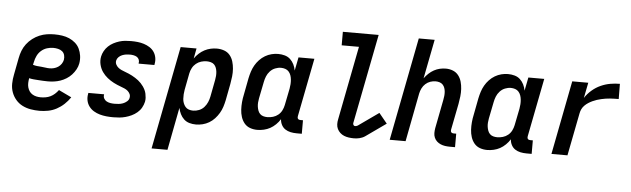

<svg xmlns="http://www.w3.org/2000/svg" viewBox="-55 -952 4509 1373"><g transform="rotate(5 2200.0 -265.0)"><path d="M244 12Q211 12 179.5 6.5Q148 1 120.5 -13Q93 -27 73 -50.5Q53 -74 42.5 -103Q32 -132 32.5 -165Q33 -198 40 -231L63 -351Q68 -378 78 -404Q88 -430 105.5 -453Q123 -476 146.5 -494Q170 -512 196.5 -523Q223 -534 249.5 -538Q276 -542 303 -542Q331 -542 358.5 -538Q386 -534 410 -523.5Q434 -513 453.5 -496Q473 -479 484 -456Q495 -433 499 -406Q503 -379 498 -350Q494 -328 482.5 -307Q471 -286 454.5 -268Q438 -250 417 -237Q396 -224 374 -216.5Q352 -209 329.5 -206Q307 -203 285 -203Q268 -203 251.5 -204Q235 -205 217.5 -206Q200 -207 183.5 -208.5Q167 -210 150 -214V-213Q147 -196 146.5 -179.5Q146 -163 150 -148Q154 -133 162.5 -120.5Q171 -108 184 -100Q197 -92 212.5 -88.5Q228 -85 244 -85Q261 -85 279 -88Q297 -91 313.5 -99Q330 -107 344 -119.5Q358 -132 370 -148L462 -104Q444 -77 419.5 -54Q395 -31 366 -15.5Q337 0 305.5 6Q274 12 244 12ZM290 -297Q305 -297 320.5 -301Q336 -305 350 -314Q364 -323 373.5 -337Q383 -351 386 -366Q389 -384 384.5 -400.5Q380 -417 367.5 -427Q355 -437 338 -441Q321 -445 303 -445Q281 -445 258.5 -438Q236 -431 217.5 -415Q199 -399 188.5 -377Q178 -355 174 -333L169 -312Q184 -307 199 -305.5Q214 -304 229.5 -303Q245 -302 259.5 -299.5Q274 -297 290 -297Z M773 12Q748 12 723.5 9.5Q699 7 676 0.5Q653 -6 633 -18Q613 -30 599 -48.5Q585 -67 580 -90.5Q575 -114 580 -139L581 -146H694V-143Q691 -128 698 -115.5Q705 -103 717 -96.5Q729 -90 743.5 -87.5Q758 -85 773 -85Q788 -85 803.5 -86.5Q819 -88 834 -93.5Q849 -99 862.5 -110.5Q876 -122 878 -137Q881 -152 875 -164.5Q869 -177 858.5 -186Q848 -195 835 -200.5Q822 -206 808.5 -211Q795 -216 782 -221.5Q769 -227 756.5 -233.5Q744 -240 732.5 -247.5Q721 -255 710.5 -263.5Q700 -272 690.5 -282Q681 -292 673 -303.5Q665 -315 659.5 -327.5Q654 -340 650.5 -354Q647 -368 646.5 -382.5Q646 -397 649 -413Q653 -433 664 -453Q675 -473 691.5 -488.5Q708 -504 728 -514.5Q748 -525 769 -531.5Q790 -538 811 -540Q832 -542 853 -542Q877 -542 900.5 -539.5Q924 -537 946 -530Q968 -523 987 -511Q1006 -499 1018.5 -481Q1031 -463 1035.5 -440Q1040 -417 1035 -393L1034 -386H921V-389Q924 -403 919 -415Q914 -427 903.5 -433.5Q893 -440 879.5 -442.5Q866 -445 853 -445Q839 -445 825.5 -443Q812 -441 798 -435.5Q784 -430 773 -419Q762 -408 759 -394Q756 -379 762.5 -366Q769 -353 780 -344Q791 -335 803.5 -329.5Q816 -324 829.5 -319Q843 -314 856 -308.5Q869 -303 881 -296.5Q893 -290 905 -282.5Q917 -275 927.5 -266.5Q938 -258 947.5 -248Q957 -238 965 -226.5Q973 -215 979 -202.5Q985 -190 988 -176Q991 -162 992 -147.5Q993 -133 990 -118Q985 -96 973.5 -75.5Q962 -55 943.5 -39.5Q925 -24 904 -14Q883 -4 861 2Q839 8 817 10Q795 12 773 12Z M1066 210 1210 -530H1324L1310 -457Q1324 -477 1342 -493.5Q1360 -510 1381 -521Q1402 -532 1424.5 -537Q1447 -542 1469 -542Q1497 -542 1522 -533Q1547 -524 1563 -504.5Q1579 -485 1586.5 -460Q1594 -435 1596 -408Q1598 -381 1595 -353.5Q1592 -326 1587 -299L1564 -179Q1559 -155 1551.5 -131.5Q1544 -108 1531 -86Q1518 -64 1500.5 -45Q1483 -26 1461 -13Q1439 0 1414.5 6Q1390 12 1367 12Q1342 12 1319.5 5.5Q1297 -1 1280.5 -16.5Q1264 -32 1254 -52.5Q1244 -73 1239 -96L1180 210ZM1338 -85Q1359 -85 1380.5 -93.5Q1402 -102 1417 -119Q1432 -136 1440.5 -156Q1449 -176 1453 -197L1476 -317Q1479 -332 1480 -347Q1481 -362 1479.5 -376.5Q1478 -391 1473 -404.5Q1468 -418 1458.5 -427.5Q1449 -437 1434.5 -441Q1420 -445 1405 -445Q1385 -445 1365 -439Q1345 -433 1328.5 -419.5Q1312 -406 1302 -387Q1292 -368 1288 -348L1265 -228Q1262 -212 1261 -195.5Q1260 -179 1261 -163Q1262 -147 1267.5 -132.5Q1273 -118 1282.5 -106.5Q1292 -95 1307 -90Q1322 -85 1338 -85Z M1807 12Q1779 12 1754.5 3Q1730 -6 1714 -25.5Q1698 -45 1690 -70Q1682 -95 1680.5 -122Q1679 -149 1681.5 -176.5Q1684 -204 1690 -231L1713 -351Q1718 -375 1725.5 -398.5Q1733 -422 1745.5 -444Q1758 -466 1776 -485Q1794 -504 1816 -517Q1838 -530 1862 -536Q1886 -542 1909 -542Q1934 -542 1957 -535.5Q1980 -529 1996.5 -513.5Q2013 -498 2023 -477.5Q2033 -457 2037 -434L2056 -530H2170L2088 -111Q2087 -106 2087.5 -101Q2088 -96 2091 -92Q2094 -88 2099 -86.5Q2104 -85 2109 -85H2127V12H2090Q2067 12 2046 7.5Q2025 3 2008 -8Q1991 -19 1981 -38Q1971 -57 1970 -79Q1957 -58 1938.5 -40Q1920 -22 1899 -10.5Q1878 1 1854 6.5Q1830 12 1807 12ZM1871 -85Q1891 -85 1911.5 -91Q1932 -97 1948.5 -110.5Q1965 -124 1974.5 -143Q1984 -162 1988 -182L2012 -302Q2015 -318 2016 -334.5Q2017 -351 2015.5 -367Q2014 -383 2009 -397.5Q2004 -412 1994 -423.5Q1984 -435 1969 -440Q1954 -445 1938 -445Q1917 -445 1896 -436.5Q1875 -428 1859.5 -411Q1844 -394 1836 -374Q1828 -354 1824 -333L1800 -213Q1797 -198 1796 -183Q1795 -168 1797 -153.5Q1799 -139 1804 -125.5Q1809 -112 1818.5 -102.5Q1828 -93 1842 -89Q1856 -85 1871 -85Z M2500 12Q2482 12 2464 9.5Q2446 7 2430 0.5Q2414 -6 2401.5 -17.5Q2389 -29 2381.5 -44.5Q2374 -60 2373.5 -78Q2373 -96 2377 -114L2480 -643H2356V-740H2613L2487 -96Q2486 -89 2490 -82.5Q2494 -76 2501 -76Q2505 -76 2510 -77Q2515 -78 2520 -81L2667 -185L2726 -113L2579 -9Q2570 -3 2560 1Q2550 5 2540 7.5Q2530 10 2520 11Q2510 12 2500 12Z M3190 12Q3172 12 3155 9.5Q3138 7 3123 0.5Q3108 -6 3096 -17Q3084 -28 3077.5 -43.5Q3071 -59 3071 -76Q3071 -93 3074 -111L3114 -317Q3117 -332 3118.5 -346.5Q3120 -361 3119 -375.5Q3118 -390 3113.5 -403Q3109 -416 3100 -426Q3091 -436 3077 -440.5Q3063 -445 3048 -445Q3029 -445 3010 -438.5Q2991 -432 2975.5 -418Q2960 -404 2951 -385.5Q2942 -367 2938 -348L2871 0H2757L2901 -740H3015L2960 -459Q2974 -478 2991 -494Q3008 -510 3028 -521Q3048 -532 3069.5 -537Q3091 -542 3113 -542Q3140 -542 3164 -532.5Q3188 -523 3203.5 -503Q3219 -483 3226 -458Q3233 -433 3234.5 -406.5Q3236 -380 3233 -353Q3230 -326 3225 -299L3188 -111Q3187 -106 3187.5 -101Q3188 -96 3191 -92Q3194 -88 3199 -86.5Q3204 -85 3209 -85H3227V12Z M3457 12Q3429 12 3404.5 3Q3380 -6 3364 -25.5Q3348 -45 3340 -70Q3332 -95 3330.5 -122Q3329 -149 3331.5 -176.5Q3334 -204 3340 -231L3363 -351Q3368 -375 3375.5 -398.5Q3383 -422 3395.5 -444Q3408 -466 3426 -485Q3444 -504 3466 -517Q3488 -530 3512 -536Q3536 -542 3559 -542Q3584 -542 3607 -535.5Q3630 -529 3646.5 -513.5Q3663 -498 3673 -477.5Q3683 -457 3687 -434L3706 -530H3820L3738 -111Q3737 -106 3737.5 -101Q3738 -96 3741 -92Q3744 -88 3749 -86.5Q3754 -85 3759 -85H3777V12H3740Q3717 12 3696 7.5Q3675 3 3658 -8Q3641 -19 3631 -38Q3621 -57 3620 -79Q3607 -58 3588.5 -40Q3570 -22 3549 -10.5Q3528 1 3504 6.5Q3480 12 3457 12ZM3521 -85Q3541 -85 3561.5 -91Q3582 -97 3598.5 -110.5Q3615 -124 3624.5 -143Q3634 -162 3638 -182L3662 -302Q3665 -318 3666 -334.5Q3667 -351 3665.5 -367Q3664 -383 3659 -397.5Q3654 -412 3644 -423.5Q3634 -435 3619 -440Q3604 -445 3588 -445Q3567 -445 3546 -436.5Q3525 -428 3509.5 -411Q3494 -394 3486 -374Q3478 -354 3474 -333L3450 -213Q3447 -198 3446 -183Q3445 -168 3447 -153.5Q3449 -139 3454 -125.5Q3459 -112 3468.5 -102.5Q3478 -93 3492 -89Q3506 -85 3521 -85Z M3918 0 4021 -530H4136L4114 -419Q4134 -450 4163 -475Q4192 -500 4225.5 -515Q4259 -530 4293.5 -536Q4328 -542 4362 -542L4363 -433Q4347 -433 4332 -432.5Q4317 -432 4301 -431Q4285 -430 4269.5 -427.5Q4254 -425 4238.5 -421.5Q4223 -418 4207.5 -413Q4192 -408 4177 -401Q4162 -394 4148 -385Q4134 -376 4122 -364Q4110 -352 4103 -337.5Q4096 -323 4093 -307L4033 0Z"/></g></svg>

Font: Lode
Style: Bold Italic
Weight: 700
Italic angle: -11°
Monospace: yes
Designer: Belleve Invis
Foundry: Belleve Invis
Version: Version 29.2.0; ttfautohint (v1.8.3)